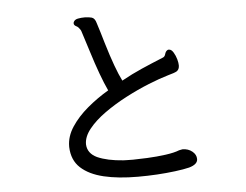

<svg xmlns="http://www.w3.org/2000/svg" viewBox="-52 -790 1103 860"><g transform="rotate(-5 500.0 -360.0)"><path d="M805 -50Q805 -26 766 -15Q742 -9 702 -4Q623 6 534.5 6Q446 6 381 -9.5Q316 -25 278.5 -59.5Q241 -94 239 -153V-156Q239 -201 267 -243.5Q295 -286 339.5 -323.5Q384 -361 435 -391Q404 -457 368 -573Q353 -622 339 -664Q337 -672 327 -683Q322 -688 317 -690Q307 -695 307 -704Q307 -705 308 -709Q313 -720 327.5 -723Q342 -726 361 -726Q379 -725 390 -722Q404 -718 410 -696Q423 -656 438 -604Q474 -484 502 -429Q549 -455 593.5 -474.5Q638 -494 692 -516Q700 -519 703 -529Q707 -545 718 -549H719H722Q733 -549 742 -534Q751 -519 755.5 -502.5Q760 -486 760 -475Q760 -457 748 -449Q738 -443 708 -435Q670 -424 619 -403.5Q568 -383 514.5 -355Q461 -327 415.5 -294.5Q370 -262 342.5 -227.5Q315 -193 315 -160V-158Q317 -118 359 -98Q404 -78 475 -73Q480 -73 489 -72.5Q498 -72 518.5 -72Q539 -72 582.5 -74Q626 -76 666 -81.5Q706 -87 728 -96Q729 -96 743 -99H744Q769 -99 787 -84.5Q805 -70 805 -50Z"/></g></svg>

Font: Moon Stars Kai HW
Style: Bold
Weight: 700
Designer: GuiWonder
Version: Version 1.101